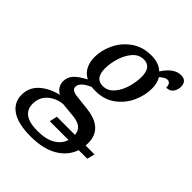

<svg xmlns="http://www.w3.org/2000/svg" viewBox="-271 -701 1057 1057"><g transform="rotate(45 258.0 -172.5)"><path d="M553 -541Q553 -516 540 -497Q527 -478 498 -478Q499 -494 492.5 -504Q486 -514 473 -514Q463 -514 454.5 -509Q446 -504 438.5 -498.5Q431 -493 429 -491Q447 -461 447 -418Q447 -367 423.5 -314Q400 -261 352 -225Q304 -189 235 -189Q215 -189 206 -191Q141 -163 141 -127Q141 -102 186 -97L274 -87Q411 -71 411 42L410 61H479L468 106H401Q380 168 319 204Q258 240 160 240Q63 240 13 206.5Q-37 173 -37 113Q-37 54 6.5 16Q50 -22 113 -36Q95 -45 83.5 -62Q72 -79 72 -101Q72 -132 91.5 -155Q111 -178 161 -205Q132 -219 116 -248.5Q100 -278 100 -319Q100 -370 124.5 -422.5Q149 -475 198 -510.5Q247 -546 315 -546Q375 -546 408 -514Q454 -585 508 -585Q530 -585 541.5 -573Q553 -561 553 -541ZM361 -423Q361 -501 302 -501Q264 -501 237.5 -470.5Q211 -440 198 -396.5Q185 -353 185 -315Q185 -237 245 -237Q283 -237 309.5 -267.5Q336 -298 348.5 -341.5Q361 -385 361 -423ZM41 104Q41 192 165 192Q232 192 271 168.5Q310 145 322 106H176L186 61H327Q325 32 305.5 15.5Q286 -1 245 -5L161 -13Q108 -7 74.5 24.5Q41 56 41 104Z"/></g></svg>

Font: Noto Serif Narrow
Style: Italic
Weight: 400
Width: 4
Italic angle: -12°
Designer: Monotype Design Team
Foundry: Monotype Imaging Inc.
Version: Version 1.001